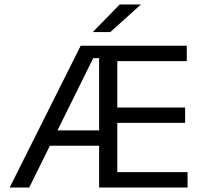

<svg xmlns="http://www.w3.org/2000/svg" viewBox="-20 -845 914 865"><path d="M23.5 0 343.5 -639H440.5V-583H400L111.5 0ZM173 -188.5V-257.5H455.5V-188.5ZM451 0V-69.5H825V0ZM426.5 0V-639H508.5V0ZM473.5 -291.5V-360.5H814V-291.5ZM450.5 -569.5V-639H821.5V-569.5ZM519.5 -825H613.5V-823.5L477 -700.5H399V-701.5Z"/></svg>

Font: Anek Latin Medium
Style: Regular
Weight: 400
Version: Version 1.003